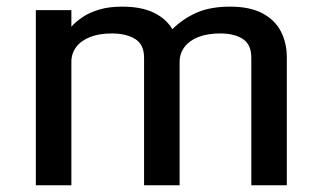

<svg xmlns="http://www.w3.org/2000/svg" viewBox="-20 -550 954 570"><path d="M86.4 -520H191.9V-470.7Q204.6 -485.4 224.9 -499Q245.1 -512.7 274.2 -521.5Q303.2 -530.3 342.8 -530.3Q399.4 -530.3 436.3 -512.5Q473.1 -494.6 491.7 -463.4Q523.9 -495.1 564.5 -512.7Q605 -530.3 663.1 -530.3Q722.2 -530.3 759.5 -510.3Q796.9 -490.2 814.2 -456.1Q831.5 -421.9 831.5 -379.9V0H726.1V-378.4Q726.1 -418 700.9 -434.3Q675.8 -450.7 633.8 -450.7Q595.7 -450.7 569.1 -440.2Q542.5 -429.7 528.1 -410.9Q513.7 -392.1 513.2 -367.7V0H407.7V-378.4Q407.7 -418 381.1 -434.3Q354.5 -450.7 312 -450.7Q273.9 -450.7 247.1 -439.9Q220.2 -429.2 206.1 -410.2Q191.9 -391.1 191.9 -366.2V0H86.4Z"/></svg>

Font: Monda Medium
Style: Regular
Weight: 500
Designer: Vernon Adams
Foundry: Vernon Adams
Version: Version 2.200